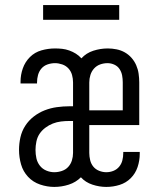

<svg xmlns="http://www.w3.org/2000/svg" viewBox="-20 -729 640 757"><path d="M194 8Q166 8 138 -1.5Q110 -11 90.5 -32Q71 -53 63 -81Q55 -109 55 -138Q55 -163 60.5 -187.5Q66 -212 79.5 -233Q93 -254 113 -269.5Q133 -285 156 -294Q179 -303 204 -306.5Q229 -310 254 -310H268V-404Q268 -419 264 -433.5Q260 -448 250 -459Q240 -470 225.5 -475Q211 -480 197 -480Q182 -480 167.5 -475Q153 -470 143.5 -459Q134 -448 130 -433.5Q126 -419 126 -404Q126 -403 126 -402Q126 -401 126 -400H61Q61 -401 61 -403Q61 -405 61 -407Q61 -434 70 -459.5Q79 -485 98 -504Q117 -523 143.5 -530.5Q170 -538 197 -538Q211 -538 225 -536.5Q239 -535 253 -530Q267 -525 279 -517.5Q291 -510 301 -499Q320 -520 348 -529Q376 -538 405 -538Q422 -538 439.5 -534.5Q457 -531 472 -522.5Q487 -514 498.5 -501Q510 -488 517 -472Q524 -456 526.5 -438.5Q529 -421 529 -404V-236H332V-126Q332 -112 335.5 -97.5Q339 -83 348 -72Q357 -61 371 -55.5Q385 -50 399 -50Q414 -50 427.5 -55.5Q441 -61 450 -72Q459 -83 462.5 -97Q466 -111 466 -126Q466 -127 466 -128Q466 -129 466 -130H531Q531 -128 531 -126.5Q531 -125 531 -123Q531 -96 522.5 -70.5Q514 -45 495.5 -26.5Q477 -8 451.5 0Q426 8 399 8Q372 8 344.5 -1Q317 -10 299 -30Q279 -10 251 -1Q223 8 194 8ZM332 -294H464V-404Q464 -418 461.5 -431.5Q459 -445 451.5 -456.5Q444 -468 431 -474Q418 -480 404 -480Q389 -480 375 -475Q361 -470 351 -459Q341 -448 336.5 -433.5Q332 -419 332 -404ZM194 -50Q209 -50 224 -55Q239 -60 249 -71Q259 -82 263.5 -96.5Q268 -111 268 -126V-252H254Q237 -252 220.5 -250Q204 -248 188.5 -242Q173 -236 159 -225.5Q145 -215 136 -201.5Q127 -188 123.5 -171Q120 -154 120 -138Q120 -121 123.5 -105Q127 -89 137 -76Q147 -63 162.5 -56.5Q178 -50 194 -50ZM150 -651V-709H450V-651Z"/></svg>

Font: Iosevka Curly Slab LtEx
Style: Regular
Weight: 300
Width: 7
Monospace: yes
Designer: Belleve Invis
Foundry: Belleve Invis
Version: Version 11.1.0; ttfautohint (v1.8.3)